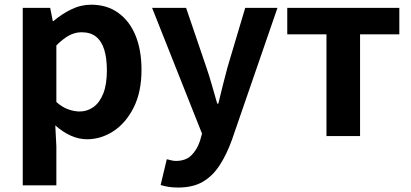

<svg xmlns="http://www.w3.org/2000/svg" viewBox="-20 -594 1792 838"><path d="M79.3 214.9V-559.8H199L210.4 -501.9H213.2Q248.3 -532.1 290.5 -552.8Q332.7 -573.5 377.8 -573.5Q446.7 -573.5 496 -538.1Q545.4 -502.6 571.5 -439.1Q597.6 -375.6 597.6 -288.9Q597.6 -192.9 563.6 -125Q529.5 -57.1 475.3 -21.7Q421.2 13.8 359.7 13.8Q323.5 13.8 288.4 -2.2Q253.2 -18.1 221.3 -46.8L226 44.4V214.9ZM327.6 -107.4Q361 -107.4 388.1 -126.9Q415.2 -146.4 430.9 -186.2Q446.5 -226.1 446.5 -286.6Q446.5 -340.3 434.9 -377.5Q423.2 -414.6 399.1 -433.9Q375.1 -453.2 335.8 -453.2Q307.5 -453.2 281.2 -439Q255 -424.9 226 -395.7V-148.7Q252.7 -125.3 279 -116.3Q305.2 -107.4 327.6 -107.4Z M757.8 224.5Q733.1 224.5 715.2 221.5Q697.3 218.5 681.1 213.5L708 100.9Q716 102.6 726.5 105.5Q736.9 108.4 747.3 108.4Q790.3 108.4 815 84.2Q839.6 60 852.2 22.8L861.8 -10.6L643.8 -559.8H792.2L880.7 -300Q893.7 -262.1 905 -222.2Q916.2 -182.3 928 -141.9H933Q942.1 -181.5 952.4 -221.4Q962.7 -261.3 972.9 -300L1050.3 -559.8H1191.1L992 17.1Q968.1 83 937.3 129.4Q906.5 175.8 863.7 200.2Q821 224.5 757.8 224.5Z M1404.9 0V-444.1H1233.8V-559.8H1722.9V-444.1H1551.5V0Z"/></svg>

Font: Noto Sans TC Thin
Style: Regular
Weight: 100
Designer: Ryoko NISHIZUKA 西塚涼子 (kana, bopomofo & ideographs); Paul D. Hunt (Latin, Greek & Cyrillic); Sandoll Communications 산돌커뮤니
Foundry: Adobe
Version: Version 2.004-H2;hotconv 1.0.118;makeotfexe 2.5.65603